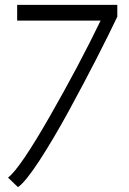

<svg xmlns="http://www.w3.org/2000/svg" viewBox="-20 -581 532 792"><path d="M50.8 -496.1V-561H463.9V-512.2Q428.2 -437 377.4 -337.9Q326.7 -238.8 263.7 -123.3Q200.7 -7.8 143.1 80.8Q85.4 169.4 54.2 190.9L13.2 151.9Q63 112.8 184.6 -99.6Q306.2 -312 395 -496.1Z"/></svg>

Font: Junction Light
Style: Regular
Weight: 300
Designer: Caroline Hadilaksono
Foundry: Caroline Hadilaksono
Version: Version 1.002